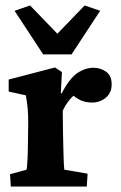

<svg xmlns="http://www.w3.org/2000/svg" viewBox="-20 -681 440 701"><path d="M19.5 0 16.6 -44.9 77.1 -61.5Q78.1 -65.4 79.1 -79.6Q80.1 -93.8 81.1 -114.7Q82 -135.7 82 -159.2L83 -232.4Q83 -261.7 81.1 -284.7Q79.1 -307.6 74.2 -333L11.7 -346.7V-390.6L180.7 -434.6L206.1 -418L202.1 -340.8L205.1 -339.8Q233.4 -394.5 262.2 -414.1Q291 -433.6 321.3 -433.6Q347.7 -433.6 367.7 -418.9Q387.7 -404.3 387.7 -373Q387.7 -341.8 366.2 -324.2Q344.7 -306.6 316.4 -306.6Q293 -306.6 274.4 -314.9Q255.9 -323.2 233.4 -344.7L260.7 -341.8Q246.1 -331.1 232.4 -314.5Q218.8 -297.9 209 -276.4L210 -199.2Q210.9 -163.1 211.4 -134.3Q211.9 -105.5 212.9 -86.4Q213.9 -67.4 214.8 -61.5L299.8 -46.9L296.9 0ZM345.7 -641.6 241.2 -482.4H137.7L33.2 -641.6L89.8 -661.1L221.7 -524.4H157.2L289.1 -661.1Z"/></svg>

Font: Crimson Pro
Style: Bold
Weight: 700
Designer: Jacques Le Bailly
Foundry: Baron von Fonthausen
Version: Version 1.003